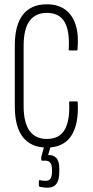

<svg xmlns="http://www.w3.org/2000/svg" viewBox="-20 -681 431 894"><path d="M198 6Q125 6 87 -42Q49 -90 49 -185V-470Q49 -565 87 -613Q125 -661 198 -661Q250 -661 284 -636Q318 -611 332.5 -564.5Q347 -518 341 -451Q340 -446 336 -446H305Q299 -446 300 -452Q305 -537 280.5 -579Q256 -621 198 -621Q145 -621 117.5 -583.5Q90 -546 90 -467V-188Q90 -110 117.5 -72Q145 -34 198 -34Q257 -34 281.5 -77.5Q306 -121 302 -203Q301 -209 307 -209H336Q342 -209 342 -203Q347 -101 311 -47.5Q275 6 198 6ZM201 193Q190 193 181.5 191.5Q173 190 166 189Q161 187 161 183V163Q161 157 166 158Q171 159 177 160Q183 161 192 161Q210 161 216 149.5Q222 138 222 118V107Q222 86 214 76.5Q206 67 190 67H176Q172 67 172 61Q172 58 172 53.5Q172 49 173 46L190 -14Q192 -18 195 -18H217Q222 -18 220 -12L204 41H209Q229 41 242.5 55Q256 69 256 103V120Q256 156 243 174.5Q230 193 201 193Z"/></svg>

Font: Sofia Sans Extra Condensed Light
Style: Regular
Weight: 300
Designer: Botio Nikoltchev, Ani Petrova
Foundry: lettersoup
Version: Version 4.101